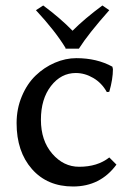

<svg xmlns="http://www.w3.org/2000/svg" viewBox="-20 -657 471 694"><path d="M253.9 -393.1Q200.7 -393.1 164.3 -346.2Q127.9 -299.3 127.9 -224.1Q127.9 -148.9 168.7 -101.6Q209.5 -54.2 266.1 -54.2Q332.5 -54.2 375 -87.9L400.9 -62Q342.8 17.1 244.1 17.1Q150.9 17.1 95.5 -45.9Q40 -108.9 40 -211.9Q40 -264.2 59.1 -309.3Q78.1 -354.5 108.9 -384Q139.6 -413.6 178.2 -430.2Q216.8 -446.8 255.9 -446.8Q330.1 -446.8 386.2 -416L388.2 -407.2Q388.2 -371.1 375 -325.2L366.2 -324.2Q347.7 -357.4 317.1 -375.2Q286.6 -393.1 253.9 -393.1ZM216.8 -481V-483.9Q179.7 -544.9 109.9 -620.1L136.2 -637.2Q198.2 -591.3 242.2 -545.9Q285.6 -589.4 350.1 -637.2L375 -620.1Q298.3 -533.7 265.1 -481Z"/></svg>

Font: Linear Smooth Low Contrast
Style: Regular
Weight: 500
Designer: Philipp H. Poll, Flanker
Foundry: Philipp H. Poll, reworked by Flanker
Version: Version 1.010 | FøM Fix